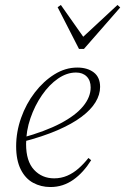

<svg xmlns="http://www.w3.org/2000/svg" viewBox="-20 -741 504 773"><path d="M183 12Q145 12 113.5 -5Q82 -22 63.5 -59Q45 -96 45 -152Q45 -210 65 -266.5Q85 -323 120 -368.5Q155 -414 199 -441.5Q243 -469 291 -469Q332 -469 357.5 -449.5Q383 -430 383 -391Q383 -360 364.5 -329.5Q346 -299 308 -270.5Q270 -242 211 -216.5Q152 -191 71 -170L68 -186Q162 -212 223 -244Q284 -276 314.5 -313Q345 -350 345 -389Q345 -417 329 -433Q313 -449 286 -449Q249 -449 213.5 -424.5Q178 -400 149 -358Q120 -316 102.5 -265Q85 -214 85 -161Q85 -92 117 -57.5Q149 -23 198 -23Q226 -23 250.5 -33.5Q275 -44 296.5 -63Q318 -82 336 -105L347 -96Q332 -72 314 -52Q296 -32 275.5 -17.5Q255 -3 232 4.5Q209 12 183 12ZM225 -721 325 -579H300L453 -721L464 -711L318 -544H298L212 -712Z"/></svg>

Font: Source Serif 4 48pt Light
Style: Italic
Weight: 300
Italic angle: -12°
Designer: Frank Grießhammer
Foundry: Adobe Systems Incorporated
Version: Version 4.004;hotconv 1.0.116;makeotfexe 2.5.65601